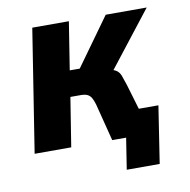

<svg xmlns="http://www.w3.org/2000/svg" viewBox="-73 -575 766 775"><g transform="rotate(-10 310.0 -187.5)"><path d="M385 128 405 0H368L384 -106H556L520 128ZM30 0 109 -503H259L228 -307H269L410 -503H578L379 -248L377 -284Q404 -279 415 -271Q426 -263 431.5 -248.5Q437 -234 445 -209L507 0H348L309 -153Q304 -170 298 -180.5Q292 -191 282 -196Q272 -201 254 -201H212L180 0Z"/></g></svg>

Font: Nunito Sans 7pt Condensed ExtraBold
Style: Italic
Weight: 800
Width: 3
Italic angle: -9°
Designer: Vernon Adams
Foundry: Vernon Adams
Version: Version 3.101;gftools[0.9.27]